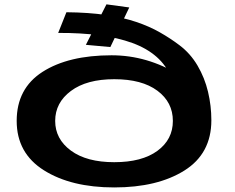

<svg xmlns="http://www.w3.org/2000/svg" viewBox="-20 -838 1058 863"><path d="M493.5 4.5Q687.5 4.5 808.8 -71.5Q930 -147.5 930 -297.5Q930 -413 786 -501.2Q642 -589.5 481.5 -589.5Q287.5 -589.5 171.2 -515Q55 -440.5 55 -294.5Q55 -149.5 177.5 -72.5Q300 4.5 493.5 4.5ZM493.5 -109Q369.5 -109 298.8 -161Q228 -213 228 -294.5Q228 -376.5 298.8 -429.2Q369.5 -482 493.5 -482Q618 -482 687.5 -430.2Q757 -378.5 757 -294.5Q757 -211 687.5 -160Q618 -109 493.5 -109ZM930 -297.5Q930 -362.5 915 -425.5Q900 -488.5 868 -543Q836 -597.5 787 -634.5Q747 -665 699.2 -692.2Q651.5 -719.5 592 -739.5Q532.5 -759.5 455.5 -770.8Q378.5 -782 278.5 -783L241.5 -690Q343 -690.5 426.5 -679.5Q510 -668.5 575 -644.8Q640 -621 684 -582.2Q728 -543.5 751 -486.8Q774 -430 774 -353.5ZM476 -626.5 561 -804.5 458.5 -818.5 366 -636.5Z"/></svg>

Font: Anybody ExtraExpanded SemiBold
Style: Regular
Weight: 600
Width: 8
Version: Version 1.113;gftools[0.9.25]